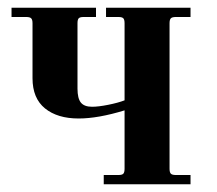

<svg xmlns="http://www.w3.org/2000/svg" viewBox="-20 -476 560 496"><path d="M9.8 -432.1V-456.1H228V-432.1H195.8Q186.5 -432.1 183.3 -428.7Q180.2 -425.3 180.2 -416V-247.1Q180.2 -221.7 189 -210.9Q197.8 -200.2 217.8 -200.2Q234.4 -200.2 259.8 -205.3Q285.2 -210.4 301.8 -216.8V-416Q301.8 -425.3 298.6 -428.7Q295.4 -432.1 286.1 -432.1H253.9V-456.1H472.2V-432.1H434.1Q424.8 -432.1 421.4 -428.7Q418 -425.3 418 -416V-40Q418 -30.8 421.4 -27.3Q424.8 -23.9 434.1 -23.9H472.2V0H248V-23.9H286.1Q295.4 -23.9 298.6 -27.3Q301.8 -30.8 301.8 -40V-190.9Q233.4 -169.9 183.1 -169.9Q128.4 -169.9 96.2 -196Q64 -222.2 64 -273.9V-416Q64 -425.3 60.5 -428.7Q57.1 -432.1 47.9 -432.1Z"/></svg>

Font: Flanker Steampunk
Style: Bold
Weight: 700
Designer: Alexey Kryukov, Leonardo Di Lena
Foundry: Alexey Kryukov, Leonardo Di Lena
Version: 1.210